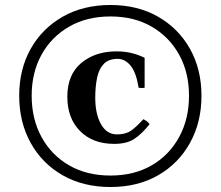

<svg xmlns="http://www.w3.org/2000/svg" viewBox="-20 -735 885 770"><path d="M423 15Q314 15 231.5 -32Q149 -79 103 -162Q57 -245 57 -351Q57 -457 103 -539Q149 -621 231.5 -668Q314 -715 423 -715Q532 -715 614 -668Q696 -621 742 -539Q788 -457 788 -351Q788 -245 742 -162Q696 -79 614 -32Q532 15 423 15ZM423 -31Q518 -31 588.5 -72Q659 -113 698.5 -185.5Q738 -258 738 -351Q738 -444 698.5 -515.5Q659 -587 588.5 -628Q518 -669 423 -669Q328 -669 257 -628Q186 -587 146.5 -515.5Q107 -444 107 -351Q107 -258 146.5 -185.5Q186 -113 257 -72Q328 -31 423 -31ZM438 -158Q352 -158 301 -209.5Q250 -261 250 -347Q250 -436 306 -482.5Q362 -529 447 -529Q482 -529 510.5 -521.5Q539 -514 560 -503V-383Q555 -382 549.5 -382Q544 -382 536 -383Q526 -445 503.5 -472Q481 -499 452 -499Q416 -499 396.5 -479Q377 -459 369.5 -423.5Q362 -388 362 -343Q362 -278 385 -237Q408 -196 449 -196Q484 -196 505.5 -211Q527 -226 555 -257Q563 -253 569 -248.5Q575 -244 580 -237Q548 -197 518 -177.5Q488 -158 438 -158Z"/></svg>

Font: Poltawski Nowy
Style: Bold
Weight: 700
Designer: Adam Pótawski, Mateusz Machalski, Borys Kosmynka, Ania Wieluska
Foundry: Capitalics.wtf
Version: Version 1.001;gftools[0.9.25]